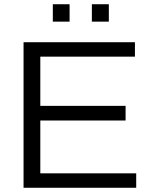

<svg xmlns="http://www.w3.org/2000/svg" viewBox="-20 -885 719 905"><path d="M91 0V-686H616V-618H170V-386H572V-317H170V-68H622V0ZM229 -783V-865H308V-783ZM413 -783V-865H493V-783Z"/></svg>

Font: Archivo SemiBold Light
Style: Regular
Weight: 300
Version: Version 2.001